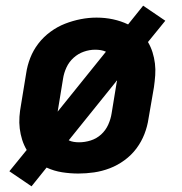

<svg xmlns="http://www.w3.org/2000/svg" viewBox="-20 -603 640 676"><path d="M91 53 13 0 74 -75Q64 -92 58 -111Q52 -130 49.5 -150.5Q47 -171 48.5 -192Q50 -213 54 -234L72 -344Q76 -372 86.5 -399Q97 -426 115 -449.5Q133 -473 157.5 -491Q182 -509 209 -519.5Q236 -530 264 -535.5Q292 -541 320 -541Q350 -541 378 -535Q406 -529 431 -517L484 -583L562 -530L501 -455Q511 -438 517 -419Q523 -400 525.5 -379.5Q528 -359 526.5 -338Q525 -317 522 -296L503 -186Q499 -158 488.5 -131Q478 -104 460.5 -80.5Q443 -57 418.5 -39Q394 -21 366.5 -10.5Q339 0 311 4Q283 8 256 8Q227 8 198.5 3.5Q170 -1 144 -13ZM183 -210 353 -421Q344 -425 334.5 -426.5Q325 -428 315 -428Q295 -428 275 -421Q255 -414 239 -399.5Q223 -385 214 -365.5Q205 -346 202 -326L184 -216Q184 -215 183.5 -213Q183 -211 183 -210ZM258 -102Q279 -102 299.5 -108.5Q320 -115 336 -129.5Q352 -144 361 -164Q370 -184 373 -204L391 -314Q392 -315 392 -317Q392 -319 392 -320L222 -109Q230 -105 239.5 -103.5Q249 -102 258 -102Z"/></svg>

Font: Iosevka Curly XBdEx
Style: Italic
Weight: 800
Width: 7
Italic angle: -9°
Monospace: yes
Designer: Belleve Invis
Foundry: Belleve Invis
Version: Version 11.1.0; ttfautohint (v1.8.3)